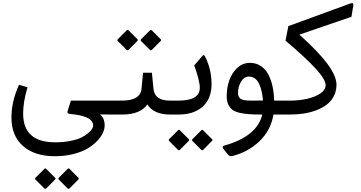

<svg xmlns="http://www.w3.org/2000/svg" viewBox="-20 -723 2279 1212"><path d="M418.5 342.8 476.1 400.4Q480 404.8 474.6 410.2L419.4 465.8Q413.1 472.2 406.2 465.8L351.6 411.1Q345.2 404.8 352.1 397.9L407.2 342.8Q412.6 337.4 418.5 342.8ZM271.5 342.8 329.1 400.4Q333 404.8 327.6 410.2L272.5 465.8Q265.6 472.2 259.3 465.8L204.6 411.1Q198.2 404.8 205.1 397.9L260.3 342.8Q265.6 337.4 271.5 342.8ZM328.1 175.3Q380.4 175.3 423.6 166.7Q466.8 158.2 492.7 145.5Q518.6 132.8 536.4 117.7Q554.2 102.5 561 90.6Q567.9 78.6 567.9 69.8Q567.9 52.7 556.4 39.3Q544.9 25.9 524.7 17.6Q504.4 9.3 481 4.4Q457.5 -0.5 428.7 -2.9Q412.1 -4.4 408 -8.5Q403.8 -12.7 406.7 -22L427.7 -87.9H706.5Q718.3 -87.9 718.3 -49.8V-37.6Q718.3 0 706.5 0L610.8 -0.5Q640.6 20.5 640.6 70.3Q640.6 90.8 629.6 115.5Q618.7 140.1 593.5 166.5Q568.4 192.9 533.2 214.1Q498 235.4 443.8 249.3Q389.6 263.2 325.7 263.2Q199.7 263.2 126 199.5Q52.2 135.7 52.2 17.1Q52.2 -82 100.1 -188L153.8 -171.9Q126 -80.1 126 -6.3Q126 175.3 328.1 175.3Z M938 -531.7 995.6 -474.1Q999.5 -469.7 994.1 -464.4L939 -408.7Q932.6 -402.3 925.8 -408.7L871.1 -463.4Q864.7 -469.7 871.6 -476.6L926.8 -531.7Q932.1 -537.1 938 -531.7ZM791 -531.7 848.6 -474.1Q852.5 -469.7 847.2 -464.4L792 -408.7Q785.2 -402.3 778.8 -408.7L724.1 -463.4Q717.8 -469.7 724.6 -476.6L779.8 -531.7Q785.2 -537.1 791 -531.7ZM701.2 -87.9H750Q866.2 -87.9 873.5 -163.1L882.8 -263.7H939L948.7 -162.6Q956.1 -87.9 1052.2 -87.9H1062Q1073.7 -87.9 1073.7 -49.8V-37.6Q1073.7 0 1062 0H1053.2Q950.7 0 910.6 -63.5Q864.7 0 752.4 0H701.2Q674.3 0 674.3 -37.6V-49.8Q674.3 -87.9 701.2 -87.9Z M1262.2 99.1 1319.8 156.7Q1323.7 161.1 1318.4 166.5L1263.2 222.2Q1256.8 228.5 1250 222.2L1195.3 167.5Q1189 161.1 1195.8 154.3L1251 99.1Q1256.3 93.8 1262.2 99.1ZM1115.2 99.1 1172.9 156.7Q1176.8 161.1 1171.4 166.5L1116.2 222.2Q1109.4 228.5 1103 222.2L1048.3 167.5Q1042 161.1 1048.8 154.3L1104 99.1Q1109.4 93.8 1115.2 99.1ZM1315.4 -192.4Q1315.4 -100.1 1259.5 -50Q1203.6 0 1108.4 0H1056.6Q1029.8 0 1029.8 -37.6V-49.8Q1029.8 -87.9 1056.6 -87.9H1106.9Q1241.2 -87.9 1241.2 -168.9Q1241.2 -212.4 1206.1 -310.5L1260.3 -373Q1267.6 -381.8 1277.3 -360.8Q1315.4 -282.2 1315.4 -192.4Z M1565.9 -87.9Q1613.8 -87.9 1640.1 -88.4Q1637.7 -118.2 1632.3 -143.3Q1627 -168.5 1616.9 -191.2Q1606.9 -213.9 1590.1 -226.8Q1573.2 -239.7 1551.3 -239.7Q1521.5 -239.7 1502 -208Q1482.4 -176.3 1482.4 -135.7Q1482.4 -122.6 1487.1 -113.5Q1491.7 -104.5 1498.5 -99.6Q1505.4 -94.7 1517.3 -92Q1529.3 -89.4 1539.6 -88.6Q1549.8 -87.9 1565.9 -87.9ZM1394.5 196.3Q1603 138.2 1635.7 0Q1585.4 0 1553 -2.2Q1520.5 -4.4 1491.2 -11.2Q1461.9 -18.1 1445.8 -31Q1429.7 -43.9 1420.4 -64.9Q1411.1 -85.9 1411.1 -116.7Q1411.1 -169.9 1427.7 -216.8Q1444.3 -263.7 1478.5 -294.9Q1512.7 -326.2 1557.6 -326.2Q1596.2 -326.2 1626 -306.6Q1655.8 -287.1 1673.6 -253.2Q1691.4 -219.2 1700.4 -177.5Q1709.5 -135.7 1710.4 -87.9H1766.1Q1777.8 -87.9 1777.8 -49.8V-37.6Q1777.8 0 1766.1 0H1706.1Q1689.9 98.6 1619.4 167Q1548.8 235.4 1449.7 261.2Q1430.7 266.6 1420.4 253.9L1396 224.6Q1376 201.2 1394.5 196.3Z M1760.7 0Q1733.9 0 1733.9 -37.6V-49.8Q1733.9 -87.9 1760.7 -87.9H1810.5Q1867.2 -87.9 1917.7 -99.1Q1968.3 -110.4 2002 -133.1Q2035.6 -155.8 2035.6 -185.5Q2035.6 -220.7 1973.1 -289.3Q1910.6 -357.9 1782.2 -466.3L1800.3 -558.1L2192.9 -701.7Q2203.1 -705.1 2207.5 -701.7Q2211.9 -698.2 2210 -687.5L2198.7 -617.2L1870.1 -504.4Q1988.8 -397.9 2046.4 -320.6Q2104 -243.2 2104 -188Q2104 -148.4 2087.6 -116.5Q2071.3 -84.5 2043.5 -63.2Q2015.6 -42 1977.5 -27.3Q1939.5 -12.7 1897.7 -6.3Q1856 0 1810.5 0Z"/></svg>

Font: Sahel FD-WOL
Style: FD-WOL
Weight: 400
Foundry: Saber Rastikerdar (saber.rastikerdar@gmail.com)
Version: Version 2.0.2